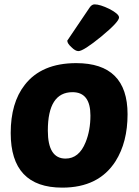

<svg xmlns="http://www.w3.org/2000/svg" viewBox="-20 -849 638 879"><path d="M29 -240Q29 -378 93 -460Q170 -560 329 -560Q564 -560 564 -326Q564 -198 509 -111Q432 10 265 10Q29 10 29 -240ZM199 -251Q199 -123 280 -123Q342 -123 372 -198Q394 -252 394 -320Q394 -427 312 -427Q199 -427 199 -251ZM307 -633Q288 -650 288 -663L390 -814Q400 -829 413 -829Q438 -829 481 -808Q525 -785 525 -769Q525 -749 444 -682Q362 -615 339 -615Q325 -615 307 -633Z"/></svg>

Font: PoetsenOne
Style: Regular
Weight: 400
Designer: Rodrigo Fuenzalida, Pablo Impallari
Foundry: Pablo Impallari, Rodrigo Fuenzalida
Version: Version 1.000